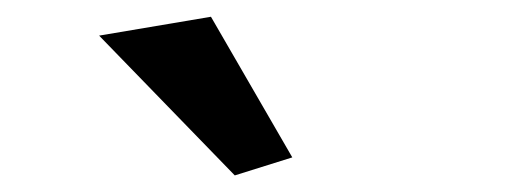

<svg xmlns="http://www.w3.org/2000/svg" viewBox="-20 -681 626 228"><path d="M258.8 -472.7 97.7 -638.7 230.5 -661.1 327.1 -494.1Z"/></svg>

Font: Crimson Pro ExtraBold
Style: Regular
Weight: 800
Designer: Jacques Le Bailly
Foundry: Baron von Fonthausen
Version: Version 1.003